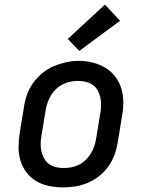

<svg xmlns="http://www.w3.org/2000/svg" viewBox="-20 -805 640 833"><path d="M254 8Q223 8 193 2Q163 -4 137.5 -19Q112 -34 94.5 -57.5Q77 -81 68.5 -109.5Q60 -138 60.5 -169Q61 -200 66 -231L84 -341Q88 -368 97.5 -395Q107 -422 124 -445.5Q141 -469 164 -488Q187 -507 213.5 -518Q240 -529 267 -535Q294 -541 322 -541Q353 -541 382.5 -533.5Q412 -526 437 -511Q462 -496 480 -472.5Q498 -449 506.5 -420.5Q515 -392 515 -361Q515 -330 509 -299L491 -189Q487 -162 477.5 -135.5Q468 -109 451.5 -85Q435 -61 412 -42.5Q389 -24 362.5 -12.5Q336 -1 308.5 3.5Q281 8 254 8ZM255 -76Q272 -76 289 -79Q306 -82 322 -90Q338 -98 351 -110.5Q364 -123 373.5 -138Q383 -153 388.5 -169.5Q394 -186 397 -203L415 -313Q418 -330 418.5 -347.5Q419 -365 415.5 -381.5Q412 -398 404 -412.5Q396 -427 382.5 -436.5Q369 -446 352 -450Q335 -454 318 -454Q301 -454 284.5 -450.5Q268 -447 252 -439Q236 -431 223 -418.5Q210 -406 201 -391Q192 -376 186.5 -360Q181 -344 178 -327L160 -217Q157 -200 156.5 -182.5Q156 -165 159.5 -149Q163 -133 171 -118.5Q179 -104 192 -94Q205 -84 221.5 -80Q238 -76 255 -76Q255 -76 255 -76Q255 -76 255 -76ZM324 -584 274 -636 435 -785 501 -715Z"/></svg>

Font: Iosevka Curly Slab MdEx
Style: Italic
Weight: 500
Width: 7
Italic angle: -9°
Monospace: yes
Designer: Belleve Invis
Foundry: Belleve Invis
Version: Version 11.0.0; ttfautohint (v1.8.3)